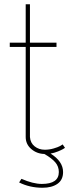

<svg xmlns="http://www.w3.org/2000/svg" viewBox="-20 -720 335 904"><path d="M218 3Q277 40 277 90Q277 127 250.5 145.5Q224 164 180 164Q120 164 70 139L81 122Q136 146 177 146Q257 146 257 90Q257 64 240.5 44.5Q224 25 189 5Q153 4 127 -18.5Q101 -41 101 -75V-499H26V-519H101V-700H121V-519H246V-499H121V-75Q123 -47 143 -31Q163 -15 191 -15Q212 -15 232.5 -21Q253 -27 263 -32.5Q273 -38 275 -40L286 -24Q285 -23 277.5 -18.5Q270 -14 253 -7Q236 0 218 3Z"/></svg>

Font: Raleway-v4020 Thin
Style: Regular
Weight: 250
Designer: Matt McInerney, Pablo Impallari, Rodrigo Fuenzalida
Foundry: Matt McInerney, Pablo Impallari, Rodrigo Fuenzalida
Version: Version 4.020;PS 004.020;hotconv 1.0.88;makeotf.lib2.5.64775